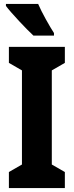

<svg xmlns="http://www.w3.org/2000/svg" viewBox="-20 -951 373 971"><path d="M173 -931H10V-921C35 -887 115 -802 149 -771H253V-784C233 -814 190 -890 173 -931ZM308 0V-81L242 -119V-595L308 -633V-714H25V-633L91 -595V-119L25 -81V0Z"/></svg>

Font: Noto Sans Gujarati UI ExtraCondensed ExtraBold
Style: Regular
Weight: 800
Width: 2
Designer: Jelle Bosma - Monotype Design Team, Universal Thirst
Foundry: Monotype Imaging Inc.
Version: Version 2.106